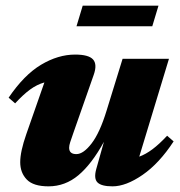

<svg xmlns="http://www.w3.org/2000/svg" viewBox="-20 -644 637 679"><path d="M320.5 -46.5 347.5 -142.5Q304.5 -64 257.5 -24.5Q210.5 15 151.5 15Q98 15 74.8 -9Q51.5 -33 51.5 -70.5Q51.5 -108 73 -169.5L137 -352.5Q110.5 -345 86.2 -327.2Q62 -309.5 33.5 -278.5L10.5 -298.5Q65 -379 125.2 -415Q185.5 -451 245.5 -451Q293.5 -451 309 -433.8Q324.5 -416.5 311.5 -379.5L240 -175.5Q232 -152.5 228.2 -141Q224.5 -129.5 224.5 -121.5Q224.5 -99 250 -99Q275 -99 304 -136.8Q333 -174.5 357 -253L413.5 -436H577.5L472.5 -90Q495.5 -98.5 519.2 -116.2Q543 -134 571 -164L594 -144Q543 -66 484.2 -25.5Q425.5 15 378 15Q338.5 15 324.8 1.2Q311 -12.5 320.5 -46.5ZM250.5 -551 272.5 -624H540.5L518.5 -551Z"/></svg>

Font: Newsreader Text ExtraBold
Style: Italic
Weight: 800
Italic angle: -17°
Designer: Hugues Gentile
Foundry: Production Type
Version: Version 1.001